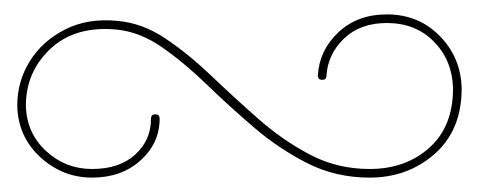

<svg xmlns="http://www.w3.org/2000/svg" viewBox="-20 -538 666 267"><path d="M108 -291Q67 -291 36 -319.5Q5 -348 4 -391Q4 -425 21.5 -453Q39 -481 70.5 -497Q102 -513 143 -509Q178 -506 210 -484.5Q242 -463 274 -432.5Q306 -402 339.5 -372.5Q373 -343 411 -323Q449 -303 494 -303Q544 -303 577 -332.5Q610 -362 610 -415Q609 -454 583.5 -480Q558 -506 518 -506Q481 -506 458.5 -484.5Q436 -463 434 -433Q434 -427 428 -427Q422 -427 422 -433Q424 -468 450.5 -493Q477 -518 518 -518Q562 -518 591.5 -488Q621 -458 622 -415Q622 -357 584.5 -324Q547 -291 494 -291Q447 -291 407.5 -311Q368 -331 333.5 -360.5Q299 -390 267.5 -420.5Q236 -451 205 -472.5Q174 -494 141 -497Q84 -502 50 -470Q16 -438 16 -391Q17 -353 44 -328Q71 -303 108 -303Q146 -303 168 -323Q190 -343 190 -373Q190 -379 196 -379Q202 -379 202 -373Q202 -339 175.5 -315Q149 -291 108 -291Z"/></svg>

Font: Moirai One
Style: Regular
Weight: 400
Designer: Jiyeon Park
Foundry: JAMO
Version: Version 1.000; ttfautohint (v1.8.4.7-5d5b);gftools[0.9.29]